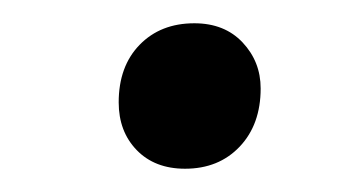

<svg xmlns="http://www.w3.org/2000/svg" viewBox="-20 -133 305 165"><path d="M82 -45Q82 -76 100 -94.5Q118 -113 147 -113Q173 -113 188.5 -96.5Q204 -80 204 -57Q204 -26 186 -7Q168 12 139 12Q113 12 97.5 -4Q82 -20 82 -45Z"/></svg>

Font: Lingua Franca
Style: Italic
Weight: 400
Italic angle: -13°
Version: Version 1.19